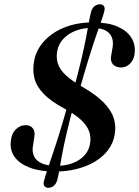

<svg xmlns="http://www.w3.org/2000/svg" viewBox="-20 -800 647 892"><path d="M236.5 -3Q166 -3 118.5 -21Q71 -39 48.5 -70.2Q26 -101.5 30 -141Q32 -176.5 52 -197.5Q72 -218.5 99.5 -218.5Q122 -218.5 133.2 -203Q144.5 -187.5 139 -160.5L133 -121.5Q128.5 -94 138.5 -73.2Q148.5 -52.5 174.2 -41Q200 -29.5 242 -29.5Q304 -29.5 346.5 -56.5Q389 -83.5 398 -130.5Q404 -161.5 394.2 -189.2Q384.5 -217 356.2 -243.2Q328 -269.5 278.5 -296Q216 -329.5 182.8 -364Q149.5 -398.5 140 -436.2Q130.5 -474 138.5 -516.5Q144.5 -553 166.2 -585.2Q188 -617.5 223.2 -642.5Q258.5 -667.5 306.2 -681.8Q354 -696 411.5 -696Q481 -696 525.2 -676.8Q569.5 -657.5 589.5 -626Q609.5 -594.5 606 -557Q604.5 -526 586 -506.2Q567.5 -486.5 541.5 -486.5Q517.5 -487 504.5 -501.5Q491.5 -516 496.5 -541.5L503 -579.5Q510 -622.5 486.5 -646.5Q463 -670.5 407.5 -670.5Q367 -670.5 332.5 -657.5Q298 -644.5 275.2 -620.5Q252.5 -596.5 246 -564Q240 -532 248.8 -504.5Q257.5 -477 285.8 -450.5Q314 -424 366 -394.5Q427.5 -359 462.2 -323.2Q497 -287.5 508.5 -250.8Q520 -214 513 -176Q506.5 -135.5 482.5 -103.5Q458.5 -71.5 420.8 -49Q383 -26.5 335.8 -14.8Q288.5 -3 236.5 -3ZM345 -366.5H317Q342.5 -457.5 357.2 -520.8Q372 -584 380 -626.2Q388 -668.5 393 -697Q398 -725.5 403.5 -746.5Q408.5 -763 419.5 -771.5Q430.5 -780 444 -780Q456.5 -780 462.8 -771.5Q469 -763 464 -745.5Q459 -726 449 -698.2Q439 -670.5 424.5 -628Q410 -585.5 390.2 -521.8Q370.5 -458 345 -366.5ZM301 -337H329.5Q305 -248 290.5 -185.5Q276 -123 268.2 -80.8Q260.5 -38.5 255.8 -10.5Q251 17.5 246 37Q240.5 54.5 229.5 63.5Q218.5 72.5 205 72.5Q192 72.5 185.8 63.5Q179.5 54.5 185.5 36.5Q191 15.5 200.5 -12.5Q210 -40.5 224.2 -82.5Q238.5 -124.5 257.8 -186.5Q277 -248.5 301 -337Z"/></svg>

Font: Fraunces Medium
Style: Italic
Weight: 500
Italic angle: -16°
Version: Version 1.000;[b76b70a41]